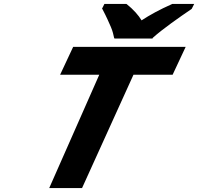

<svg xmlns="http://www.w3.org/2000/svg" viewBox="-20 -951 1002 971"><path d="M655 -573H853L919 -714H350L284 -573H482L229 0H395ZM950 -907 962 -931H851L849 -930C788 -903 737 -875 696 -848C681 -873 656 -902 621 -930L619 -931H508L496 -907L498 -905C519 -865 532 -835 541 -814C550 -793 554 -774 557 -760L559 -756H751L753 -760C802 -804 886 -863 948 -905Z"/></svg>

Font: Passageway
Style: BdSuIt
Weight: 700
Foundry: Ascender Corporation
Version: Version 1.11